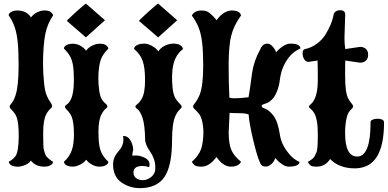

<svg xmlns="http://www.w3.org/2000/svg" viewBox="-20 -876 2096 1038"><path d="M219.7 24.9Q172.4 24.9 147 -7.8Q132.8 12.7 100.6 21.5Q80.6 26.9 63.2 24.4Q45.9 22 38.1 15.6Q28.8 7.8 27.3 -1.5Q62 -20.5 70.3 -44.9Q77.6 -66.9 79.8 -100.3Q82 -133.8 80.8 -166.7Q79.6 -199.7 75.7 -219.7Q70.8 -247.1 60.3 -261.5Q49.8 -275.9 41 -284.2Q32.2 -292.5 32.2 -300.3Q32.2 -305.2 37.1 -310.5Q42 -315.9 49.3 -327.1Q56.6 -338.4 63.5 -359.4Q80.6 -409.2 80.6 -522.9Q80.6 -599.1 75.7 -647.9Q70.8 -696.8 59.1 -730.2Q47.4 -763.7 26.9 -793Q26.9 -808.6 51.8 -816.4Q61.5 -819.3 73.7 -819.3Q124 -819.3 147.5 -781.7Q163.1 -804.7 195.3 -815.4Q210.9 -820.8 229.2 -819.1Q247.6 -817.4 255.9 -810.1Q265.6 -801.8 267.1 -793Q236.8 -748.5 225.1 -693.4Q219.7 -667 216.1 -623.3Q212.4 -579.6 212.6 -528.3Q212.9 -477.1 218.3 -426.8Q223.1 -380.4 233.6 -357.2Q244.1 -334 252.9 -322.8Q261.7 -311.5 261.7 -300.3Q261.7 -295.4 256.8 -292Q252 -288.6 244.9 -280.5Q237.8 -272.5 230.5 -259.3Q213.4 -228 213.4 -156.7Q213.4 -77.6 216.8 -67.4Q219.7 -56.2 223.4 -45.2Q227.1 -34.2 232.9 -28.3Q249 -11.2 266.6 -1.5Q266.6 13.7 242.2 22Q232.9 24.9 219.7 24.9Z M444.8 -856.4 547.4 -766.6 444.3 -673.8 418.5 -696.3Q405.8 -707.5 392.8 -718.5Q379.9 -729.5 367.2 -740.7L341.3 -763.2Q341.3 -764.6 356.2 -779.1Q371.1 -793.5 390.9 -811.3Q410.6 -829.1 426.8 -842.8Q442.9 -856.4 444.8 -856.4ZM372.6 -639.6Q415 -639.6 445.8 -602.1Q461.4 -625 494.1 -635.7Q506.8 -639.6 520 -639.6Q543.9 -639.6 554.7 -630.4Q564.5 -622.1 565.9 -613.3Q534.7 -582.5 523.9 -550.8Q519 -536.6 515.4 -510.5Q511.7 -484.4 511.7 -452.6Q511.7 -435.5 512.9 -417.5Q514.2 -399.4 517.1 -381.3Q522.5 -350.1 532.7 -335.7Q543 -321.3 551.8 -314.7Q560.5 -308.1 560.5 -299.3Q560.5 -295.4 555.7 -292Q550.8 -288.6 543.7 -280.5Q536.6 -272.5 529.3 -259.3Q512.2 -228 512.2 -162.1Q512.2 -118.2 517.1 -89.1Q522 -60.1 533.9 -40Q545.9 -20 565.9 -1.5Q565.9 13.7 541 22Q531.7 24.9 515.1 24.9Q498.5 24.9 480.2 15.4Q461.9 5.9 454.1 -3.4L445.8 -12.7Q430.7 9.3 397.5 20.5Q385.3 24.9 372.1 24.9Q356 24.9 343 19.3Q330.1 13.7 327.6 4.9L325.7 -1.5Q356 -28.8 367.7 -62.5Q374.5 -81.1 377.2 -104.7Q379.9 -128.4 379.9 -152.3Q379.9 -170.9 378.4 -188.2Q377 -205.6 374.5 -218.8Q369.6 -246.1 359.1 -261Q348.6 -275.9 339.8 -284.2Q331.1 -292.5 331.1 -299.3Q331.1 -304.7 342 -311.8Q353 -318.8 362.3 -336.9Q379.4 -369.6 379.4 -443.4Q379.4 -493.2 374.5 -522.9Q369.6 -552.7 357.9 -573Q346.2 -593.3 325.7 -613.3Q325.7 -628.9 350.6 -636.7Q360.4 -639.6 372.6 -639.6Z M835 -856.4 938 -766.6 835 -673.8 809.1 -696.3 757.3 -740.7 731.4 -763.2Q731.4 -764.6 746.3 -779.1Q761.2 -793.5 781 -811.3Q800.8 -829.1 816.9 -842.8Q833 -856.4 835 -856.4ZM734.9 141.1Q683.1 141.1 639.6 112.3Q591.3 80.6 591.3 12.7Q591.3 -24.9 619.1 -56.2Q647 -86.9 647 -121.1Q647 -132.3 645 -140.6H648.9Q665.5 -140.6 676.8 -128.2Q688 -115.7 694.1 -98.4Q700.2 -81.1 700.2 -66.4Q695.3 -48.8 695.3 -34.7L716.8 -35.2Q734.4 -35.2 755.4 -26.4Q788.6 -13.2 788.6 14.2Q788.6 23.9 785.2 27.3Q753.4 17.1 727.5 23.9Q701.7 30.8 701.7 56.6Q701.7 75.7 715.8 86.9Q730 98.1 752.4 98.1Q774.9 98.1 797.4 80.6Q819.8 63 819.8 33.2Q819.8 3.4 811 -19.3Q802.2 -42 792 -55.7Q764.2 -93.8 764.2 -127Q764.2 -143.6 763.2 -159.4Q762.2 -175.3 760.3 -190.9Q756.8 -221.2 750.5 -238.8Q738.3 -273.9 725.1 -283.7Q713.9 -292.5 712.2 -297.6Q710.4 -302.7 716.8 -308.1Q722.2 -312 730 -319.6Q737.8 -327.1 745.6 -340.8Q764.2 -372.6 764.2 -441.9Q764.2 -511.2 751 -547.6Q737.8 -584 705.1 -611.3Q705.1 -628.4 732.4 -636.7Q742.2 -640.1 760.7 -640.1Q778.3 -640.1 798.3 -629.6Q818.4 -619.1 827.1 -608.9L835.9 -598.6Q853 -625 888.7 -635.7Q908.7 -642.1 928.7 -639.6Q948.7 -637.2 957 -629.9Q967.8 -621.6 969.2 -611.3Q936 -584 923.3 -547.9Q914.6 -523.4 911.9 -492.7Q909.2 -461.9 910.6 -432.6Q912.1 -403.3 915.5 -382.8Q920.9 -354.5 932.1 -338.6Q943.4 -322.8 952.9 -314.2Q962.4 -305.7 962.4 -298.3Q962.4 -293.9 957 -289.6Q951.7 -284.7 944.1 -275.4Q936.5 -266.1 928.7 -250Q910.2 -210.4 910.2 -119.1Q910.2 19.5 869.4 80.3Q828.6 141.1 734.9 141.1Z M1069.8 24.9Q1040.5 24.9 1031.2 16.6Q1020 6.3 1017.6 -1.5Q1052.2 -32.7 1065.4 -65.9Q1074.7 -88.9 1078.6 -133.3Q1082.5 -177.7 1073.2 -219.7Q1067.4 -246.1 1055.7 -260.7Q1043.9 -275.4 1033.9 -284.2Q1023.9 -293 1023.9 -301.3Q1023.9 -306.6 1029.8 -313Q1035.2 -319.8 1043.2 -331.8Q1051.3 -343.8 1059.6 -364.3Q1078.6 -412.6 1078.6 -522.5Q1078.6 -595.7 1073 -644Q1067.4 -692.4 1054 -726.6Q1040.5 -760.7 1017.1 -792Q1031.2 -819.3 1069.8 -819.3Q1097.2 -819.3 1112.3 -806.2Q1138.7 -784.2 1150.4 -766.6Q1189.9 -819.3 1233.4 -819.3Q1276.9 -819.3 1283.2 -792.5Q1244.6 -739.3 1231 -686Q1223.1 -657.7 1219.7 -616.5Q1216.3 -575.2 1216.1 -528.1Q1215.8 -481 1217 -434.1Q1218.3 -387.2 1220.2 -347.7Q1231.9 -344.7 1248 -344.7Q1278.8 -344.7 1312.5 -349.1L1323.7 -350.6Q1325.7 -360.8 1328.1 -376.5Q1330.6 -392.1 1333.5 -413.1L1342.8 -481.4Q1353.5 -550.3 1386.7 -608.4Q1393.1 -627.9 1409.2 -636.7Q1415.5 -640.1 1426.8 -640.1Q1438 -640.1 1450.2 -628.4Q1462.4 -616.7 1467.8 -605L1472.7 -593.3Q1487.8 -611.3 1509 -625.7Q1530.3 -640.1 1549.8 -640.1Q1602.1 -640.1 1604.5 -614.7Q1534.2 -583.5 1503.4 -494.1Q1496.6 -473.6 1492.7 -442.4Q1488.8 -409.7 1477.1 -381.3Q1465.3 -352.5 1451.2 -338.6Q1437 -324.7 1424.1 -319.3Q1411.1 -314 1402.8 -311.5Q1394.5 -309.1 1394.5 -302.7Q1394.5 -294.4 1415.5 -287.6Q1424.3 -284.2 1435.8 -274.7Q1447.3 -265.1 1458 -251Q1482.9 -219.2 1494.1 -142.1Q1502.4 -92.8 1543 -43.9Q1566.4 -14.6 1599.6 -0.5Q1596.2 24.9 1541 24.9Q1525.4 24.9 1507.1 13.2Q1488.8 1.5 1478.5 -10.3L1467.8 -22Q1461.4 3.9 1435.5 19.5Q1425.3 25.9 1408 23.7Q1390.6 21.5 1382.8 -4.4Q1377.4 -13.7 1368.2 -45.4Q1358.9 -77.1 1349.1 -117.7Q1339.4 -158.2 1332.3 -196.5Q1325.2 -234.9 1324.2 -257.3Q1306.6 -264.2 1270.5 -264.2Q1231.4 -264.2 1221.2 -266.1L1216.3 -160.6Q1216.3 -99.1 1230.7 -65.4Q1245.1 -31.7 1283.2 -1.5Q1270 24.9 1228 24.9Q1186.5 24.9 1150.4 -27.3Q1111.3 24.9 1069.8 24.9Z M1897 34.2Q1814.9 34.2 1764.6 -16.1Q1737.8 24.9 1691.9 24.9Q1667 24.9 1659.2 18.6Q1646.5 7.3 1645 -1.5Q1672.9 -16.6 1681.2 -31.7Q1688.5 -45.9 1691.7 -54.4Q1694.8 -63 1696.3 -82Q1697.3 -94.7 1697.8 -112.1Q1698.2 -129.4 1698.2 -150.4Q1698.2 -192.9 1693.4 -219.5Q1688.5 -246.1 1681.6 -259.3Q1674.8 -272 1667 -280.3Q1660.6 -287.1 1655.3 -291.3Q1649.9 -295.4 1649.9 -299.3Q1649.9 -303.2 1654.8 -307.6Q1659.7 -311.5 1667 -319.3Q1674.3 -327.1 1681.2 -341.8Q1698.2 -377 1698.2 -443.8Q1698.2 -511.7 1696.8 -548.8L1648.9 -541.5Q1632.8 -541.5 1625 -555.2Q1615.7 -569.3 1616 -588.6Q1616.2 -607.9 1629.4 -610.8Q1665 -618.2 1694.3 -640.6Q1723.6 -663.1 1739.7 -689.5Q1772.5 -743.7 1780.8 -784.2L1784.7 -801.3Q1789.6 -814 1804.4 -818.6Q1819.3 -823.2 1832.8 -818.6Q1846.2 -814 1846.2 -797.9L1842.3 -670.4Q1842.3 -638.7 1846.7 -610.8L1926.8 -622.6Q1945.8 -622.6 1958 -611.6Q1970.2 -600.6 1970.2 -580.1Q1970.2 -559.1 1958 -548.1Q1945.8 -537.1 1926.8 -537.1L1846.7 -548.8Q1846.2 -536.6 1845.9 -517.3Q1845.7 -498 1845.7 -472.2Q1845.7 -420.4 1850.1 -388.2Q1854.5 -357.4 1863.8 -341.3Q1873 -325.2 1881.1 -316.4Q1889.2 -307.6 1889.2 -299.3Q1889.2 -295.4 1882.1 -288.6Q1875 -281.7 1867.7 -272Q1858.4 -260.7 1852.1 -229.5Q1845.7 -198.2 1845.7 -156.7Q1845.7 -29.8 1911.1 -29.8Q1983.4 -29.8 1983.4 -215.8Q1983.4 -224.6 1994.4 -229.2Q2005.4 -233.9 2019.8 -234.1Q2034.2 -234.4 2045.2 -229.7Q2056.2 -225.1 2056.2 -214.4Q2056.2 -7.3 1947.3 26.9Q1923.8 34.2 1897 34.2Z"/></svg>

Font: Sancreek
Style: Regular
Weight: 400
Designer: Vernon Adams
Foundry: Vernon Adams
Version: Version 1.100; ttfautohint (v1.8.4.7-5d5b)